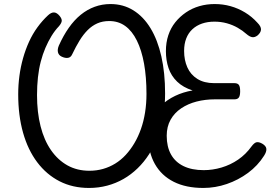

<svg xmlns="http://www.w3.org/2000/svg" viewBox="-20 -910 1378 949"><path d="M420 19Q339 19 274.5 -14Q210 -47 164 -108Q118 -169 94 -254Q70 -339 70 -444Q70 -490 76 -535Q82 -580 94 -622.5Q106 -665 123.5 -703.5Q141 -742 165 -775Q189 -808 217 -834Q233 -849 247 -848.5Q261 -848 275 -831Q287 -816 285 -805Q283 -794 271 -780Q251 -759 234.5 -732Q218 -705 204.5 -673.5Q191 -642 181.5 -605.5Q172 -569 167.5 -527.5Q163 -486 163 -440Q163 -355 180.5 -286Q198 -217 232 -168Q266 -119 313.5 -92.5Q361 -66 422 -66Q457 -66 489 -75Q521 -84 549.5 -101.5Q578 -119 601.5 -144.5Q625 -170 644 -202Q663 -234 676.5 -272Q690 -310 697 -354Q704 -398 704 -446Q704 -529 692 -595.5Q680 -662 656.5 -709.5Q633 -757 599 -781.5Q565 -806 520 -806Q487 -806 461 -794.5Q435 -783 413.5 -761.5Q392 -740 373.5 -710Q355 -680 337 -642Q330 -626 316 -624Q302 -622 285 -630Q270 -637 266.5 -651.5Q263 -666 271 -685Q293 -734 320 -772.5Q347 -811 379 -837Q411 -863 448 -876.5Q485 -890 526 -890Q589 -890 639 -859Q689 -828 724 -770.5Q759 -713 777.5 -631.5Q796 -550 796 -448Q796 -389 787 -335Q778 -281 760 -234Q742 -187 717 -148Q692 -109 660 -78Q628 -47 590.5 -25.5Q553 -4 510 7.5Q467 19 420 19ZM985 19Q899 19 838.5 -11.5Q778 -42 745.5 -99.5Q713 -157 713 -235Q713 -284 729.5 -322Q746 -360 776 -388.5Q806 -417 845.5 -436Q885 -455 932 -463Q885 -478 855.5 -506.5Q826 -535 813 -573.5Q800 -612 800 -657Q800 -700 812 -736Q824 -772 846.5 -800Q869 -828 899 -848.5Q929 -869 965 -879.5Q1001 -890 1041 -890Q1082 -890 1119.5 -879.5Q1157 -869 1191 -848.5Q1225 -828 1252 -798Q1271 -779 1270 -763.5Q1269 -748 1252 -734Q1238 -724 1225.5 -726.5Q1213 -729 1198 -742Q1179 -759 1154.5 -773Q1130 -787 1101 -795Q1072 -803 1040 -803Q1006 -803 978.5 -793.5Q951 -784 931 -765.5Q911 -747 900.5 -720Q890 -693 890 -658Q890 -613 906 -577Q922 -541 955.5 -520Q989 -499 1039 -499H1139Q1154 -499 1160.5 -490.5Q1167 -482 1167 -459Q1167 -437 1160.5 -428Q1154 -419 1139 -419H1042Q994 -419 951.5 -408Q909 -397 875.5 -374.5Q842 -352 823 -318Q804 -284 804 -239Q804 -185 825 -147Q846 -109 887 -89Q928 -69 987 -69Q1031 -69 1075 -82Q1119 -95 1157 -121Q1195 -147 1223 -186Q1237 -205 1248.5 -207Q1260 -209 1276 -200Q1295 -189 1296.5 -174.5Q1298 -160 1285 -140Q1254 -91 1206 -55.5Q1158 -20 1101 -0.5Q1044 19 985 19Z"/></svg>

Font: Playwrite AT
Style: Regular
Weight: 400
Designer: Veronika Burian, José Scaglione
Foundry: TypeTogether
Version: Version 1.002